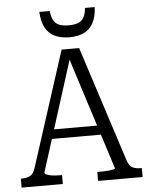

<svg xmlns="http://www.w3.org/2000/svg" viewBox="-61 -976 797 1026"><g transform="rotate(-5 337.5 -463.5)"><path d="M188 -295H468L477 -245H178ZM318 -689 333 -675 141 -69Q141 -63 152 -58Q163 -53 181.5 -50.5Q200 -48 223 -48H234V0H13V-48H19Q46 -48 64 -58Q82 -68 92 -102L290 -716H384L585 -94Q595 -65 612.5 -56.5Q630 -48 657 -48H662V0H423V-48H437Q459 -48 478 -49.5Q497 -51 508 -53.5Q519 -56 519 -59ZM338 -778Q384 -778 416 -793.5Q448 -809 466 -842.5Q484 -876 486 -927H434Q431 -895 420.5 -876.5Q410 -858 390.5 -850Q371 -842 339 -842Q308 -842 288.5 -850Q269 -858 258.5 -876.5Q248 -895 245 -927H189Q191 -876 209 -842.5Q227 -809 260 -793.5Q293 -778 338 -778Z"/></g></svg>

Font: Roboto Serif SemiCondensed Light
Style: Regular
Weight: 300
Width: 4
Designer: Greg Gazdowicz
Foundry: Commercial Type
Version: Version 1.007